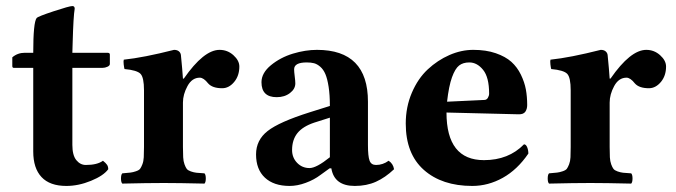

<svg xmlns="http://www.w3.org/2000/svg" viewBox="-20 -610 2252 640"><path d="M63 -434.1H90.8Q90.8 -535.2 102.1 -549.8Q106.4 -555.2 158.9 -572.5Q211.4 -589.8 221.2 -589.8Q229 -589.8 229 -581.1Q224.6 -556.2 222.2 -467.8L221.2 -434.1H337.9Q346.2 -434.1 346.2 -428.2V-397Q346.2 -391.1 338.1 -387.5Q330.1 -383.8 321.8 -383.8H221.2V-127Q221.2 -92.3 234.4 -76.2Q247.6 -60.1 266.1 -60.1Q304.2 -60.1 323.2 -74.2Q333 -66.4 336.9 -60.5Q340.8 -54.7 340.8 -45.9Q325.2 -24.4 283.4 -7.3Q241.7 9.8 201.2 9.8Q146 9.8 118.4 -19.8Q90.8 -49.3 90.8 -105V-383.8H25.9Q21 -383.8 21 -390.1V-418.9Q38.6 -434.1 63 -434.1Z M589.8 -268.1V-120.1Q589.8 -99.1 590.6 -85.7Q591.3 -72.3 595 -62.3Q598.6 -52.2 602.5 -47.1Q606.4 -42 616.2 -38.6Q626 -35.2 634.8 -34.2Q643.6 -33.2 661.6 -32.2Q666 -27.8 666 -15.1Q666 -2.4 661.6 2Q575.7 0 525.9 0Q471.7 0 387.7 2Q383.3 -2.4 383.3 -15.1Q383.3 -27.8 387.7 -32.2Q406.2 -33.7 414.6 -34.7Q422.9 -35.6 433.1 -39.1Q443.4 -42.5 447 -47.4Q450.7 -52.2 454.6 -62.3Q458.5 -72.3 459.2 -85.7Q460 -99.1 460 -120.1V-309.1Q460 -351.6 448.5 -363.8Q437 -376 395 -379.9Q393.6 -384.8 392.3 -395.5Q391.1 -406.2 392.6 -411.1Q458.5 -418 560.1 -443.8Q570.3 -443.8 576.2 -439Q582 -434.1 583 -426.8Q587.9 -377.9 589.8 -348.1H592.8Q659.2 -443.8 711.9 -443.8Q738.3 -443.8 758.1 -426Q777.8 -408.2 777.8 -388.2Q777.8 -357.4 760.5 -336.7Q743.2 -315.9 720.7 -315.9Q688 -315.9 673.8 -332Q658.7 -351.1 646 -351.1Q620.1 -351.1 605 -323.2Q589.8 -295.4 589.8 -268.1Z M1079.6 -85.9V-217.8L1027.3 -201.2Q989.3 -188.5 971.4 -166.3Q953.6 -144 953.6 -109.9Q953.6 -84.5 970.5 -67.1Q987.3 -49.8 1011.7 -49.8Q1034.7 -49.8 1079.6 -85.9ZM1084.5 -48.8H1078.6L1048.3 -26.9Q1026.9 -10.7 999 -0.5Q971.2 9.8 945.3 9.8Q892.6 9.8 863 -17.8Q833.5 -45.4 833.5 -95.2Q833.5 -143.1 872.1 -173.3Q910.6 -203.6 1012.7 -235.8L1079.6 -256.8Q1079.6 -293.9 1075.4 -320.6Q1071.3 -347.2 1064.7 -362.8Q1058.1 -378.4 1047.6 -387.5Q1037.1 -396.5 1026.9 -399.2Q1016.6 -401.9 1002.4 -401.9Q960.4 -401.9 960.4 -378.9Q960.4 -371.1 962.4 -355.5Q964.4 -339.8 964.4 -332Q964.4 -313.5 946.5 -299.8Q928.7 -286.1 902.3 -286.1Q851.6 -286.1 851.6 -335.9Q851.6 -366.7 883.1 -392.6Q914.6 -418.5 956.3 -431.2Q998 -443.8 1036.6 -443.8Q1206.5 -443.8 1206.5 -271V-127Q1206.5 -88.9 1211.9 -74.5Q1217.3 -60.1 1233.4 -60.1Q1256.3 -60.1 1275.4 -74.2Q1290.5 -64.5 1293.5 -45.9Q1264.2 -18.1 1233.2 -4.2Q1202.1 9.8 1162.6 9.8Q1094.2 9.8 1084.5 -48.8Z M1470.2 -271 1595.2 -276.9Q1602.5 -277.3 1606.4 -284.2Q1610.4 -291 1610.4 -297.9Q1610.4 -352.5 1590.3 -377.2Q1570.3 -401.9 1544.4 -401.9Q1523.4 -401.9 1510.3 -391.6Q1497.1 -381.3 1486.6 -352.3Q1476.1 -323.2 1470.2 -271ZM1726.6 -128.9Q1733.4 -128.9 1737.3 -119.1Q1741.2 -109.4 1741.2 -98.1Q1704.6 -44.4 1656 -17.3Q1607.4 9.8 1554.2 9.8Q1453.1 9.8 1392.8 -43.7Q1332.5 -97.2 1332.5 -198.2Q1332.5 -253.4 1352.8 -300.8Q1373 -348.1 1405.8 -378.7Q1438.5 -409.2 1478 -426.5Q1517.6 -443.8 1557.6 -443.8Q1600.1 -443.8 1632.6 -432.6Q1665 -421.4 1684.6 -403.8Q1704.1 -386.2 1716.3 -361.1Q1728.5 -335.9 1732.9 -311.8Q1737.3 -287.6 1737.3 -259.8Q1737.3 -246.6 1731 -237.5Q1724.6 -228.5 1708.5 -229L1468.3 -234.9Q1468.3 -76.2 1593.3 -76.2Q1675.3 -76.2 1726.6 -128.9Z M2012.2 -268.1V-120.1Q2012.2 -99.1 2012.9 -85.7Q2013.7 -72.3 2017.3 -62.3Q2021 -52.2 2024.9 -47.1Q2028.8 -42 2038.6 -38.6Q2048.3 -35.2 2057.1 -34.2Q2065.9 -33.2 2084 -32.2Q2088.4 -27.8 2088.4 -15.1Q2088.4 -2.4 2084 2Q1998 0 1948.2 0Q1894 0 1810.1 2Q1805.7 -2.4 1805.7 -15.1Q1805.7 -27.8 1810.1 -32.2Q1828.6 -33.7 1836.9 -34.7Q1845.2 -35.6 1855.5 -39.1Q1865.7 -42.5 1869.4 -47.4Q1873 -52.2 1877 -62.3Q1880.9 -72.3 1881.6 -85.7Q1882.3 -99.1 1882.3 -120.1V-309.1Q1882.3 -351.6 1870.8 -363.8Q1859.4 -376 1817.4 -379.9Q1815.9 -384.8 1814.7 -395.5Q1813.5 -406.2 1814.9 -411.1Q1880.9 -418 1982.4 -443.8Q1992.7 -443.8 1998.5 -439Q2004.4 -434.1 2005.4 -426.8Q2010.3 -377.9 2012.2 -348.1H2015.1Q2081.5 -443.8 2134.3 -443.8Q2160.6 -443.8 2180.4 -426Q2200.2 -408.2 2200.2 -388.2Q2200.2 -357.4 2182.9 -336.7Q2165.5 -315.9 2143.1 -315.9Q2110.4 -315.9 2096.2 -332Q2081.1 -351.1 2068.4 -351.1Q2042.5 -351.1 2027.3 -323.2Q2012.2 -295.4 2012.2 -268.1Z"/></svg>

Font: Common Serif
Style: Bold
Weight: 700
Designer: Philipp H. Poll, Khaled Hosny
Foundry: Stefan Peev, Context Ltd.
Version: Version 1.026